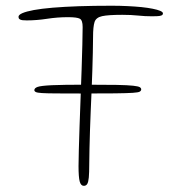

<svg xmlns="http://www.w3.org/2000/svg" viewBox="-20 -614 610 654"><path d="M254 -295.5Q201.5 -295.5 170 -295.8Q138.5 -296 122.8 -297Q107 -298 102 -300.5Q97 -303 97 -307Q97 -314 108.2 -318Q119.5 -322 157 -323.8Q194.5 -325.5 272.5 -325.5Q339.5 -325.5 377.8 -324.8Q416 -324 433.8 -322Q451.5 -320 456.2 -317Q461 -314 461 -309.5Q461 -305 456.2 -302Q451.5 -299 432.2 -297.8Q413 -296.5 371 -296Q329 -295.5 254 -295.5ZM265.5 19Q255.5 19 251.5 4.2Q247.5 -10.5 247.5 -48.5Q247.5 -67 248.5 -102.8Q249.5 -138.5 251 -184.2Q252.5 -230 254.5 -280Q256.5 -330 258 -377Q259.5 -424 260.5 -462Q261.5 -500 261.5 -522Q261.5 -545 252 -550.2Q242.5 -555.5 211.5 -555.5Q176 -555.5 140.2 -550Q104.5 -544.5 71 -544.5Q63 -544.5 56.5 -545.2Q50 -546 46.5 -548.8Q43 -551.5 43 -556.5Q43 -563.5 56.2 -569.2Q69.5 -575 95.2 -579.8Q121 -584.5 159.5 -587.8Q198 -591 248.5 -592.8Q299 -594.5 361 -594.5Q388.5 -594.5 414.2 -593.2Q440 -592 462 -589.8Q484 -587.5 500.2 -584.2Q516.5 -581 525.8 -577Q535 -573 535 -568.5Q535 -563.5 530.2 -561.5Q525.5 -559.5 517.2 -559Q509 -558.5 498 -558.5Q473.5 -558.5 450.2 -561Q427 -563.5 396.5 -563.5Q349 -563.5 328 -559Q307 -554.5 302 -538.8Q297 -523 297 -488.5Q297 -464.5 296.2 -435.2Q295.5 -406 294.5 -373Q293.5 -340 292 -305.2Q290.5 -270.5 289 -236Q287.5 -201.5 286.5 -168.8Q285.5 -136 284.8 -107Q284 -78 284 -54.5Q284 -25.5 282.5 -9.5Q281 6.5 277 12.8Q273 19 265.5 19Z"/></svg>

Font: Gluten Thin Thin
Style: Regular
Weight: 250
Version: Version 1.300